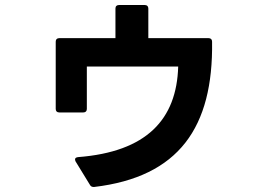

<svg xmlns="http://www.w3.org/2000/svg" viewBox="-20 -691 1040 765"><path d="M281 -48 338 45C341 51 346 54 353 54H355C693 14 830 -184 825 -525C825 -534 820 -539 811 -539H571V-657C571 -666 566 -671 557 -671H454C445 -671 440 -666 440 -657V-539H216C207 -539 202 -534 202 -525V-257C202 -248 207 -243 216 -243H312C321 -243 326 -248 326 -257V-426H690C684 -215 564 -86 291 -65C283 -64 279 -61 279 -56C279 -53 280 -51 281 -48Z"/></svg>

Font: LINE Seed JP App_OTF Bold
Style: Regular
Weight: 700
Designer: LINE & Fontrix & Fontworks
Version: Version 1.009